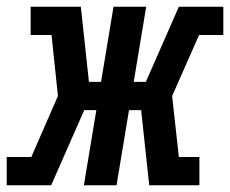

<svg xmlns="http://www.w3.org/2000/svg" viewBox="-54 -550 683 570"><path d="M-34 0V-84H39L118 -265L99 -446H37V-530H186L210 -307H246L283 -530H380L343 -307H379L477 -530H609V-446H537L457 -265L477 -84H538V0H389L365 -223H329L292 0H195L232 -223H196L98 0Z"/></svg>

Font: Iosevka Slab Medium Extended
Style: Italic
Weight: 500
Width: 7
Italic angle: -9°
Monospace: yes
Designer: Belleve Invis
Foundry: Belleve Invis
Version: Version 11.1.0; ttfautohint (v1.8.3)